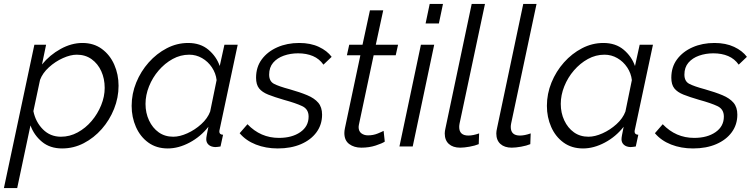

<svg xmlns="http://www.w3.org/2000/svg" viewBox="-56 -750 3861 983"><path d="M120 -521H180L159 -420Q199 -469 254.5 -499.5Q310 -530 366 -530Q424 -530 465.5 -499.5Q507 -469 529 -419Q551 -369 551 -311Q551 -250 528 -192.5Q505 -135 465 -89.5Q425 -44 373 -17Q321 10 262 10Q200 10 159 -24Q118 -58 100 -108L32 213H-36ZM256 -50Q301 -50 341.5 -72Q382 -94 413 -130.5Q444 -167 462 -211.5Q480 -256 480 -300Q480 -347 462.5 -385.5Q445 -424 413 -447Q381 -470 337 -470Q305 -470 266 -452.5Q227 -435 194.5 -405.5Q162 -376 149 -341L115 -181Q126 -126 163.5 -88Q201 -50 256 -50Z M803 10Q745 10 703.5 -20Q662 -50 640 -100Q618 -150 618 -208Q618 -270 641.5 -327.5Q665 -385 705.5 -430.5Q746 -476 798 -503Q850 -530 907 -530Q970 -530 1011 -495.5Q1052 -461 1069 -412L1093 -521H1161L1069 -89Q1068 -86 1067.5 -82.5Q1067 -79 1067 -76Q1067 -61 1086 -60L1073 0Q1065 1 1058.5 2Q1052 3 1046 3Q1024 2 1012 -9Q1000 -20 1000 -37Q1000 -45 1002.5 -58Q1005 -71 1011 -101Q971 -50 914.5 -20Q858 10 803 10ZM831 -50Q864 -50 903 -67.5Q942 -85 974.5 -114.5Q1007 -144 1020 -179L1053 -340Q1049 -375 1029 -405Q1009 -435 978.5 -452.5Q948 -470 913 -470Q868 -470 828 -448Q788 -426 756.5 -389.5Q725 -353 707 -308Q689 -263 689 -218Q689 -172 707 -133.5Q725 -95 756.5 -72.5Q788 -50 831 -50Z M1366 10Q1305 10 1254 -10Q1203 -30 1171 -68L1211 -114Q1278 -44 1372 -44Q1439 -44 1481.5 -73.5Q1524 -103 1524 -153Q1524 -191 1491.5 -206.5Q1459 -222 1397 -239Q1349 -253 1317.5 -265.5Q1286 -278 1270.5 -297.5Q1255 -317 1255 -352Q1255 -407 1284.5 -446.5Q1314 -486 1364 -508Q1414 -530 1476 -530Q1534 -530 1576.5 -510Q1619 -490 1642 -459L1600 -419Q1579 -449 1546 -463Q1513 -477 1470 -477Q1431 -477 1397 -465Q1363 -453 1342.5 -429Q1322 -405 1322 -368Q1322 -334 1346.5 -321Q1371 -308 1427 -293Q1480 -278 1517 -262.5Q1554 -247 1573.5 -224Q1593 -201 1593 -163Q1593 -112 1564.5 -73Q1536 -34 1485 -12Q1434 10 1366 10Z M1707 -69Q1707 -80 1710 -94L1789 -467H1720L1732 -521H1800L1838 -697H1906L1868 -521H1982L1970 -467H1857L1785 -128Q1780 -106 1780 -100Q1780 -78 1794 -67.5Q1808 -57 1828 -57Q1855 -57 1878 -66.5Q1901 -76 1908 -80L1914 -25Q1901 -16 1867.5 -5Q1834 6 1794 6Q1757 6 1732 -12.5Q1707 -31 1707 -69Z M2144 -730H2212L2191 -630H2123ZM2099 -521H2167L2057 0H1989Z M2300 6Q2263 6 2242 -13Q2221 -32 2221 -67Q2221 -78 2225 -95L2359 -730H2427L2297 -118Q2296 -113 2295.5 -108.5Q2295 -104 2295 -100Q2295 -56 2342 -56Q2366 -56 2397 -67L2395 -12Q2376 -4 2348 1Q2320 6 2300 6Z M2564 6Q2527 6 2506 -13Q2485 -32 2485 -67Q2485 -78 2489 -95L2623 -730H2691L2561 -118Q2560 -113 2559.5 -108.5Q2559 -104 2559 -100Q2559 -56 2606 -56Q2630 -56 2661 -67L2659 -12Q2640 -4 2612 1Q2584 6 2564 6Z M2929 10Q2871 10 2829.5 -20Q2788 -50 2766 -100Q2744 -150 2744 -208Q2744 -270 2767.5 -327.5Q2791 -385 2831.5 -430.5Q2872 -476 2924 -503Q2976 -530 3033 -530Q3096 -530 3137 -495.5Q3178 -461 3195 -412L3219 -521H3287L3195 -89Q3194 -86 3193.5 -82.5Q3193 -79 3193 -76Q3193 -61 3212 -60L3199 0Q3191 1 3184.5 2Q3178 3 3172 3Q3150 2 3138 -9Q3126 -20 3126 -37Q3126 -45 3128.5 -58Q3131 -71 3137 -101Q3097 -50 3040.5 -20Q2984 10 2929 10ZM2957 -50Q2990 -50 3029 -67.5Q3068 -85 3100.5 -114.5Q3133 -144 3146 -179L3179 -340Q3175 -375 3155 -405Q3135 -435 3104.5 -452.5Q3074 -470 3039 -470Q2994 -470 2954 -448Q2914 -426 2882.5 -389.5Q2851 -353 2833 -308Q2815 -263 2815 -218Q2815 -172 2833 -133.5Q2851 -95 2882.5 -72.5Q2914 -50 2957 -50Z M3492 10Q3431 10 3380 -10Q3329 -30 3297 -68L3337 -114Q3404 -44 3498 -44Q3565 -44 3607.5 -73.5Q3650 -103 3650 -153Q3650 -191 3617.5 -206.5Q3585 -222 3523 -239Q3475 -253 3443.5 -265.5Q3412 -278 3396.5 -297.5Q3381 -317 3381 -352Q3381 -407 3410.5 -446.5Q3440 -486 3490 -508Q3540 -530 3602 -530Q3660 -530 3702.5 -510Q3745 -490 3768 -459L3726 -419Q3705 -449 3672 -463Q3639 -477 3596 -477Q3557 -477 3523 -465Q3489 -453 3468.5 -429Q3448 -405 3448 -368Q3448 -334 3472.5 -321Q3497 -308 3553 -293Q3606 -278 3643 -262.5Q3680 -247 3699.5 -224Q3719 -201 3719 -163Q3719 -112 3690.5 -73Q3662 -34 3611 -12Q3560 10 3492 10Z"/></svg>

Font: Raleway
Style: Italic
Weight: 400
Italic angle: -12°
Designer: Matt McInerney, Pablo Impallari, Rodrigo Fuenzalida
Foundry: Matt McInerney, Pablo Impallari, Rodrigo Fuenzalida
Version: Version 4.026